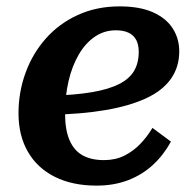

<svg xmlns="http://www.w3.org/2000/svg" viewBox="-20 -569 611 602"><path d="M283 13Q207 13 152 -14.5Q97 -42 67.5 -93Q38 -144 38 -214Q38 -280 60 -340.5Q82 -401 123.5 -448Q165 -495 224 -522Q283 -549 355 -549Q418 -549 459.5 -530.5Q501 -512 521.5 -480Q542 -448 542 -408Q542 -359 516 -322Q490 -285 438.5 -261Q387 -237 311.5 -224Q236 -211 136 -209L141 -269Q216 -271 268.5 -280Q321 -289 353.5 -305.5Q386 -322 400.5 -347Q415 -372 415 -406Q415 -428 407.5 -443Q400 -458 384 -466Q368 -474 343 -474Q307 -474 277.5 -454Q248 -434 227 -398Q206 -362 195 -315Q184 -268 184 -213Q184 -162 198 -129.5Q212 -97 239 -82Q266 -67 306 -67Q342 -67 370 -81Q398 -95 420 -118Q442 -141 458 -168L516 -125Q493 -83 459.5 -52Q426 -21 381.5 -4Q337 13 283 13Z"/></svg>

Font: Roboto Serif 20pt SemiBold
Style: Italic
Weight: 600
Italic angle: -10°
Version: Version 1.007